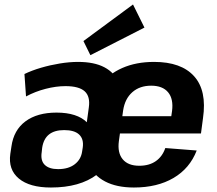

<svg xmlns="http://www.w3.org/2000/svg" viewBox="-20 -826 968 856"><path d="M207 10Q112 10 64 -30Q16 -70 26 -140L31 -173Q41 -246 93.5 -285Q146 -324 232 -324Q278 -324 312 -313Q346 -302 367 -281L376 -347Q383 -396 357.5 -419Q332 -442 272 -442Q230 -442 183.5 -430Q137 -418 96 -396L89 -496Q122 -512 163 -524Q204 -536 247 -543Q290 -550 328 -550Q400 -550 445.5 -526Q491 -502 510.5 -455.5Q530 -409 521 -342L503 -215Q488 -105 412 -47.5Q336 10 207 10ZM239 -72Q285 -72 313 -93.5Q341 -115 346 -150L349 -169Q354 -206 333 -226Q312 -246 266 -246Q223 -246 198.5 -226.5Q174 -207 168 -167L166 -148Q160 -110 179.5 -91Q199 -72 239 -72ZM577 10Q500 10 448.5 -17Q397 -44 374.5 -94.5Q352 -145 362 -216L377 -324Q388 -395 426 -445.5Q464 -496 525.5 -523Q587 -550 667 -550Q788 -550 845.5 -486Q903 -422 885 -299L876 -231H488L498 -308H768L739 -276L747 -331Q754 -385 729.5 -414.5Q705 -444 654 -444Q603 -444 570 -415Q537 -386 529 -334L510 -197Q503 -145 527 -116Q551 -87 601 -87Q645 -87 674.5 -107.5Q704 -128 717 -166L857 -155Q826 -75 753.5 -32.5Q681 10 577 10ZM624 -703 383 -580 352 -643 573 -806Z"/></svg>

Font: Pathway Extreme SemiCondensed
Style: Bold Italic
Weight: 700
Width: 4
Italic angle: -8°
Version: Version 1.001;gftools[0.9.26]